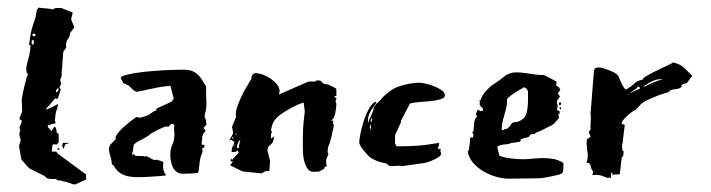

<svg xmlns="http://www.w3.org/2000/svg" viewBox="-20 -451 1867 504"><path d="M164 -361Q162 -353 158.5 -349Q155 -345 153 -333L154 -329Q154 -325 150 -320.5Q146 -316 146 -314L143 -274Q143 -271 142.5 -268Q142 -265 142 -262V-254Q142 -249 138 -242L140 -232V-233L141 -231Q138 -226 137.5 -225Q137 -224 136 -220L139 -218Q139 -212 138 -211L133 -196Q133 -194 130 -191L125 -193L100 -164H102Q104 -164 109 -166.5Q114 -169 119 -171Q125 -174 132 -178Q132 -170 129.5 -164.5Q127 -159 126 -152L124 -135L126 -127L118 -126L105 -121L106 -117L115 -107L123 -119L127 -115L129 -103L134 -99V-77L130 -72H118L116 -53H127Q129 -52 130.5 -49.5Q132 -47 134 -46L199 2L206 7V20L178 33Q172 33 171 32.5Q170 32 168.5 31.5Q167 31 162 29Q157 27 142 24Q138 22 138 22Q137 22 137 22.5Q137 23 136 23Q134 23 132 22L124 18Q124 19 120 19Q110 19 105.5 17.5Q101 16 97 11L57 -9Q57 -9 53.5 -12.5Q50 -16 46.5 -20.5Q43 -25 39.5 -28.5Q36 -32 36 -33L30 -67Q30 -70 32 -74.5Q34 -79 34 -83Q34 -88 32.5 -90Q31 -92 31 -97V-100V-101Q31 -103 32 -105Q33 -107 33 -110Q32 -111 32 -112L31 -117L36 -128Q36 -129 36.5 -129.5Q37 -130 37 -131V-133Q37 -136 34 -136.5Q31 -137 31 -140L38 -158V-167Q38 -172 37.5 -177Q37 -182 37 -189Q40 -209 43 -220.5Q46 -232 51 -252Q53 -252 53 -255Q53 -258 51 -259.5Q49 -261 49 -270Q49 -278 54.5 -297Q60 -316 60 -333H56Q58 -344 59.5 -355.5Q61 -367 65 -380L69 -393Q73 -402 73 -405L77 -426L82 -431Q87 -430 100.5 -429Q114 -428 119 -426Q123 -430 129 -430H141L171 -418L167 -402Q167 -397 171 -389.5Q175 -382 175 -379L163 -363ZM145 -76H163L151 -72L147 -60L143 -68ZM65 -346Q63 -346 63 -339Q63 -334 66 -334Q69 -334 69 -340Q69 -346 65 -346ZM127 -214V-212Q127 -209 129 -209Q131 -209 134 -215Q133 -216 133 -218V-221ZM69 -363Q65 -362 65 -359Q65 -356 69 -356Q73 -356 73 -359Q73 -363 69 -363ZM136 -62V-58H131L132 -62Z M391 -32Q409 -27 409 -25L408 -16Q408 -5 412 3Q414 7 416 8Q416 10 407.5 10.5Q399 11 387.5 12Q376 13 364.5 13.5Q353 14 346 14H339Q317 14 302 7Q287 0 278 -17L274 -19L272 -32Q270 -40 268 -47Q266 -54 266 -62Q267 -68 271 -72.5Q275 -77 278.5 -80.5Q282 -84 284 -86Q286 -88 283 -88Q283 -93 289 -101Q295 -109 304 -117Q313 -125 322.5 -132.5Q332 -140 338 -144L346 -142Q348 -142 356.5 -144.5Q365 -147 370 -149L384 -159Q391 -160 391 -166L430 -184Q431 -186 433.5 -188.5Q436 -191 436 -192L428 -224Q428 -226 425 -226Q424 -226 424 -225.5Q424 -225 423 -225H421Q416 -225 403.5 -223Q391 -221 378 -218Q365 -215 354.5 -213Q344 -211 344 -211Q343 -210 341 -210Q335 -210 328.5 -216Q322 -222 317 -227L307 -231L302 -235Q302 -237 301 -238.5Q300 -240 299 -242L297 -246Q297 -251 313.5 -255Q330 -259 355 -262Q380 -265 408.5 -266.5Q437 -268 461 -268H464Q478 -268 487 -263.5Q496 -259 502 -252.5Q508 -246 512 -238.5Q516 -231 521 -225V-208Q521 -197 521.5 -190.5Q522 -184 522 -178Q522 -172 521 -165.5Q520 -159 517 -148Q517 -143 519 -139.5Q521 -136 521 -132V-131L522 -124L514 -115L520 -108L513 -99Q513 -97 511.5 -94Q510 -91 510 -89L511 -88L509 -72L517 -70L516 -64L510 -61L512 -57L511 -50Q506 -41 504 -24Q502 -7 501 1Q500 3 493.5 3.5Q487 4 479.5 4.5Q472 5 465.5 5Q459 5 459 5Q450 5 443.5 0Q437 -5 433.5 -12.5Q430 -20 428.5 -28.5Q427 -37 427 -44Q427 -61 432.5 -71.5Q438 -82 438 -101Q436 -109 437.5 -117.5Q439 -126 430 -126Q428 -124 425.5 -121.5Q423 -119 421 -118Q420 -119 416 -119Q414 -119 407 -116Q400 -113 392 -109Q384 -105 377.5 -101Q371 -97 370 -95Q359 -88 348.5 -83Q338 -78 331 -71L329 -56Q329 -55 328 -51.5Q327 -48 327 -45L328 -44L332 -47L335 -42Q342 -41 349 -41.5Q356 -42 359 -40Q360 -40 360.5 -40.5Q361 -41 362 -41Q367 -41 374.5 -36Q382 -31 388 -31Q390 -31 391 -32Z M589 -118 600 -145Q600 -147 599.5 -148Q599 -149 599 -151Q599 -160 603 -171.5Q607 -183 613 -196Q619 -209 626.5 -221.5Q634 -234 641 -246Q640 -247 640 -248Q640 -252 643.5 -255.5Q647 -259 650 -259Q659 -259 670 -255Q681 -251 690.5 -244.5Q700 -238 707 -229.5Q714 -221 714 -211L712 -203L790 -237H808Q808 -239 810.5 -239.5Q813 -240 814 -240Q820 -240 822.5 -238Q825 -236 830 -231L842 -229Q846 -227 854.5 -223Q863 -219 863 -216V-199H859L858 -196Q858 -195 859 -195H861Q862 -194 863 -194V-191L861 -188Q861 -180 863 -179Q863 -169 860 -154Q857 -139 849 -134H856Q854 -132 854 -129Q854 -126 855 -125.5Q856 -125 856 -124Q856 -116 853.5 -108Q851 -100 851 -96L847 -81Q845 -73 842.5 -68Q840 -63 840 -52L842 -47Q842 -44 839 -39Q836 -34 836 -29Q836 -19 838 -17V-15L833 -13L830 -7Q824 -5 822.5 -3.5Q821 -2 820 -1.5Q819 -1 816 -0.5Q813 0 803 0Q793 0 787.5 -8Q782 -16 779 -26.5Q776 -37 775.5 -48.5Q775 -60 775 -66Q775 -81 775 -91.5Q775 -102 775.5 -111.5Q776 -121 777 -131.5Q778 -142 780 -157Q780 -161 778.5 -170.5Q777 -180 777 -182L766 -178Q743 -168 720 -153Q697 -138 693 -117L691 -108L694 -106Q692 -101 691.5 -98.5Q691 -96 691 -87L699 -93V-92Q699 -78 690.5 -71.5Q682 -65 682 -56L689 -29L687 -2H677Q675 -1 671.5 1.5Q668 4 665 4L617 -1L584 -17L593 -29Q591 -27 590 -27H589Q586 -27 585 -28Q585 -33 587 -35L589 -31L606 -50Q606 -54 603 -56Q600 -53 599 -52.5Q598 -52 588 -52Q588 -62 591.5 -68.5Q595 -75 595 -80H593Q591 -80 588 -84Q586 -84 584.5 -83Q583 -82 582 -82Q583 -85 587.5 -92.5Q592 -100 592 -103ZM603 -62Q608 -62 607.5 -66.5Q607 -71 611 -83Q608 -83 605 -76.5Q602 -70 602 -65Q602 -63 603 -62ZM592 -91H589V-90Q589 -89 593 -86ZM595 -66V-72Q594 -72 594 -71Q594 -70 593.5 -69.5Q593 -69 593 -68ZM600 -96V-102L598 -98Z M923 -77Q923 -84 926 -99.5Q929 -115 934.5 -132.5Q940 -150 948 -164.5Q956 -179 965 -184L968 -181Q961 -173 953.5 -160Q946 -147 946 -136V-128Q948 -135 954.5 -148.5Q961 -162 961 -168V-170Q969 -180 973 -183Q977 -186 985 -196L1001 -210Q1014 -220 1029.5 -225Q1045 -230 1059 -232L1079 -234Q1085 -234 1097 -231.5Q1109 -229 1120 -224.5Q1131 -220 1139.5 -214Q1148 -208 1148 -201Q1148 -194 1136.5 -190.5Q1125 -187 1110 -185.5Q1095 -184 1079.5 -183Q1064 -182 1056 -179L1032 -133L1033 -131Q1028 -120 1022.5 -108.5Q1017 -97 1017 -95V-74L1021 -67H1030Q1052 -67 1075 -68.5Q1098 -70 1133 -76L1132 -68L1129 -63Q1129 -61 1132.5 -60Q1136 -59 1138 -59Q1136 -57 1136 -54Q1136 -52 1137 -51Q1138 -50 1138 -48Q1138 -43 1131 -38.5Q1124 -34 1115 -30Q1106 -26 1097.5 -24Q1089 -22 1086 -22L1036 -15Q1033 -16 1027 -16Q1022 -16 1018.5 -15.5Q1015 -15 1011 -15Q1000 -15 998.5 -18Q997 -21 993 -22Q977 -25 966 -30Q955 -35 949 -40Q947 -42 942.5 -47Q938 -52 933.5 -57.5Q929 -63 926 -68.5Q923 -74 923 -77ZM953 -126Q953 -124 952 -121Q951 -118 951 -116L953 -111Q954 -113 954 -121ZM955 -130Q955 -132 956 -135Q957 -138 957 -140V-142Q953 -139 953 -132Z M1304 -112Q1310 -112 1313.5 -115Q1317 -118 1319 -121Q1321 -124 1323.5 -127Q1326 -130 1330 -130Q1343 -130 1354.5 -140.5Q1366 -151 1366 -190V-209Q1366 -214 1362 -218Q1358 -222 1356 -222Q1355 -221 1349 -218Q1343 -215 1336 -210.5Q1329 -206 1322 -201Q1315 -196 1311 -191V-181Q1309 -165 1303 -146Q1297 -127 1297 -110H1303ZM1447 -141 1434 -126 1428 -122Q1417 -117 1407 -111.5Q1397 -106 1387 -103L1383 -99H1378Q1372 -99 1370.5 -95Q1369 -91 1363 -90Q1352 -88 1349 -86Q1346 -84 1346 -83Q1347 -81 1347 -81Q1347 -80 1343.5 -79Q1340 -78 1336 -77.5Q1332 -77 1329 -76.5Q1326 -76 1327 -76H1322Q1319 -73 1306 -72Q1293 -71 1285 -66L1291 -42Q1296 -40 1304.5 -38Q1313 -36 1322 -35Q1331 -34 1339 -33.5Q1347 -33 1351 -33Q1365 -33 1378.5 -34.5Q1392 -36 1407 -36Q1421 -36 1434 -33.5Q1447 -31 1459 -23V-16Q1459 -11 1458.5 -4.5Q1458 2 1455 4L1451 6Q1450 7 1443 8.5Q1436 10 1427 12Q1418 14 1408.5 15.5Q1399 17 1394 17Q1374 17 1354.5 17.5Q1335 18 1315 18Q1300 18 1282.5 13Q1265 8 1249.5 -1Q1234 -10 1222.5 -23Q1211 -36 1208 -52L1211 -59Q1211 -61 1212 -67Q1213 -73 1214 -81V-90H1221L1222 -91Q1222 -97 1223 -98Q1223 -99 1221.5 -100.5Q1220 -102 1220 -104Q1220 -105 1223 -107L1224 -120Q1224 -124 1224.5 -129Q1225 -134 1229 -142L1232 -144Q1232 -148 1228 -152Q1231 -153 1232 -158Q1233 -163 1235 -163Q1236 -163 1236 -162.5Q1236 -162 1237 -162L1241 -159Q1242 -160 1242 -160H1245Q1248 -160 1248 -162Q1248 -167 1243.5 -170.5Q1239 -174 1239 -179Q1239 -181 1240 -182Q1240 -184 1239 -185Q1238 -186 1238 -187L1241 -188Q1247 -203 1254.5 -211Q1262 -219 1271 -227L1276 -230Q1290 -239 1303.5 -250Q1317 -261 1334 -261Q1351 -261 1370.5 -257.5Q1390 -254 1408 -254Q1432 -242 1435.5 -239.5Q1439 -237 1441 -237L1440 -227L1448 -221L1451 -215L1444 -206L1450 -198L1444 -189Q1442 -187 1442 -184Q1442 -181 1442 -179L1443 -178L1444 -173L1442 -162L1449 -159V-153L1445 -150L1447 -147ZM1449 -182H1451Q1453 -182 1453 -179Q1453 -175 1449 -175Q1447 -175 1447 -179Q1447 -182 1449 -182ZM1453 -168Q1453 -164 1451 -164Q1449 -164 1449 -168Q1449 -170 1450 -170Q1451 -170 1453 -168Z M1613 -73V-65Q1613 -58 1615 -54L1617 -55Q1617 -51 1616.5 -45.5Q1616 -40 1612 -38L1607 6Q1603 7 1598 7H1593Q1591 7 1588 9L1587 1Q1584 3 1584 7V13V17Q1582 15 1579 15Q1577 15 1577.5 15.5Q1578 16 1576 16Q1573 16 1564 12Q1555 8 1544 8Q1538 8 1535 9Q1535 7 1536 4Q1537 1 1537 -1Q1532 -6 1530.5 -15Q1529 -24 1521 -24H1519Q1522 -29 1522.5 -35.5Q1523 -42 1523 -47Q1523 -49 1521 -59L1520 -72V-80V-84Q1521 -86 1524.5 -88Q1528 -90 1530 -92Q1530 -94 1528 -98Q1526 -102 1526 -106L1531 -112Q1530 -112 1530 -117Q1530 -123 1530.5 -131Q1531 -139 1531 -144Q1531 -150 1530 -150L1539 -264Q1540 -271 1543.5 -272.5Q1547 -274 1552 -274Q1557 -274 1565 -271.5Q1573 -269 1580.5 -266Q1588 -263 1594 -259.5Q1600 -256 1602 -253Q1603 -252 1605.5 -246Q1608 -240 1611 -233.5Q1614 -227 1617.5 -221.5Q1621 -216 1624 -216L1627 -218Q1640 -226 1646 -232.5Q1652 -239 1667 -242Q1667 -246 1680.5 -253.5Q1694 -261 1709.5 -268.5Q1725 -276 1737 -281.5Q1749 -287 1745 -287Q1750 -287 1760 -283Q1770 -279 1778 -271L1797 -252L1783 -233L1768 -228L1770 -224Q1765 -218 1753.5 -217Q1742 -216 1736 -212Q1736 -211 1737 -211L1738 -210Q1723 -206 1709 -201Q1697 -196 1684 -190.5Q1671 -185 1663 -178L1648 -162Q1648 -163 1642.5 -159.5Q1637 -156 1630.5 -150.5Q1624 -145 1618 -138.5Q1612 -132 1612 -127V-126L1620 -123L1614 -73ZM1704 -242Q1690 -238 1680 -231L1670 -225L1671 -223Q1684 -230 1697.5 -235.5Q1711 -241 1721 -243Q1717 -243 1712 -243Q1707 -243 1704 -242ZM1652 -220Q1650 -218 1643 -213.5Q1636 -209 1634 -207L1628 -202H1629Q1631 -205 1636 -207.5Q1641 -210 1646.5 -212.5Q1652 -215 1656 -216.5Q1660 -218 1660 -220Q1660 -222 1654 -224Q1653 -224 1653 -222.5Q1653 -221 1652 -220Z"/></svg>

Font: East Sea Dokdo Cyrillic
Style: Regular
Weight: 400
Version: Version 1.00 July 4, 2018, initial release